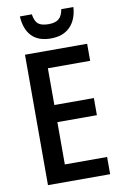

<svg xmlns="http://www.w3.org/2000/svg" viewBox="-100 -978 663 1035"><g transform="rotate(-10 232.0 -461.0)"><path d="M416.5 -94.2V0H76.2V-713.9H416.5V-620.6H185.1V-419.4H401.4V-325.7H185.1V-94.2ZM230 -775.9Q161.6 -775.9 125.2 -813.5Q88.9 -851.1 85 -921.9H150.4Q155.8 -884.8 173.3 -869.4Q190.9 -854 231 -854Q268.6 -854 287.1 -870.1Q305.7 -886.2 311.5 -921.9H377.9Q373 -852.5 334.7 -814.2Q296.4 -775.9 230 -775.9Z"/></g></svg>

Font: Open Sans
Style: Regular
Weight: 600
Width: 3
Foundry: Ascender Corporation
Version: Version 1.000